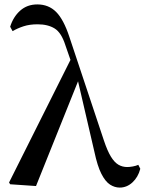

<svg xmlns="http://www.w3.org/2000/svg" viewBox="-20 -833 655 869"><path d="M26 1 21 -7 307 -578 340 -482 143 9ZM522 16Q499 16 478 2.5Q457 -11 439 -46Q421 -81 407 -147L330 -479L327 -481L276 -628Q258 -685 227.5 -704Q197 -723 150 -723Q114 -723 86.5 -714Q59 -705 37 -692L26 -712Q40 -757 71.5 -785Q103 -813 149 -813Q200 -813 234 -779Q268 -745 294 -666L450 -198Q466 -150 482 -124Q498 -98 516 -87.5Q534 -77 556 -77Q566 -77 580.5 -79.5Q595 -82 606 -87L615 -69Q605 -31 579.5 -7.5Q554 16 522 16Z"/></svg>

Font: Noto Serif KR SemiBold
Style: Regular
Weight: 600
Designer: Ryoko NISHIZUKA 西塚涼子 (kana & ideographs); Frank Grießhammer (Latin, Greek & Cyrillic); Wenlong ZHANG 张文龙 (bopomofo); San
Foundry: Adobe
Version: Version 2.003-H1;hotconv 1.1.1;makeotfexe 2.6.0